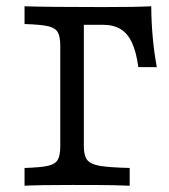

<svg xmlns="http://www.w3.org/2000/svg" viewBox="-20 -591 538 611"><path d="M171.8 -125.8V-445.2Q171.8 -475 163.7 -488.7Q155.6 -502.4 132.7 -507.7Q109.7 -512.9 58.1 -514.5V-571Q135.5 -568.5 308.9 -568.5Q410.5 -568.5 461.3 -571Q462.1 -468.5 479 -377.4H420.2Q413.7 -425.8 400 -455.2Q386.3 -484.7 363.7 -498.4Q341.1 -512.1 307.3 -512.1H246.8V-125.8Q246.8 -96 257.3 -82.3Q267.7 -68.5 297.2 -63.3Q326.6 -58.1 392.7 -56.5V0L340.3 -1.6Q305.6 -2.4 209.7 -2.4Q103.2 -2.4 58.1 0V-56.5Q109.7 -58.1 132.7 -63.3Q155.6 -68.5 163.7 -82.3Q171.8 -96 171.8 -125.8Z"/></svg>

Font: Playfair Micro SmCond SmLight
Style: Regular
Weight: 360
Width: 4
Designer: Claus Eggers Sørensen
Foundry: Claus Eggers Sørensen
Version: Version 2.100;Glyphs 3.2 (3219)